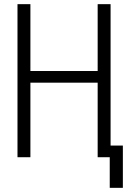

<svg xmlns="http://www.w3.org/2000/svg" viewBox="-20 -755 615 922"><path d="M507 147V0H449V-358H126V0H64V-735H126V-414H449V-735H511V-56H570V147Z"/></svg>

Font: Jozsika Light
Style: Regular
Weight: 300
Monospace: yes
Designer: Belleve Invis
Foundry: Belleve Invis
Version: 2.1.0